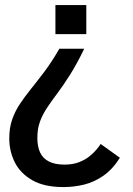

<svg xmlns="http://www.w3.org/2000/svg" viewBox="-20 -572 533 768"><path d="M217.3 -377H316.9Q287.6 -316.4 260.3 -273.2Q232.9 -230 209 -198.2Q185.1 -166.5 167.2 -139.4Q149.4 -112.3 139.4 -84.2Q129.4 -56.2 129.4 -20Q129.4 13.7 140.1 37.4Q150.9 61 175 73.7Q199.2 86.4 238.3 86.4Q271 86.4 295.7 76.9Q320.3 67.4 337.6 53.5Q355 39.6 366.2 25.9Q377.4 12.2 382.8 3.9L459.5 59.1Q430.7 105 394 130.6Q357.4 156.2 316.7 166.3Q275.9 176.3 233.9 176.3Q156.2 176.3 108.4 148.4Q60.5 120.6 38.8 76.4Q17.1 32.2 17.1 -17.6Q17.1 -60.1 28.3 -93Q39.6 -126 59.3 -155.8Q79.1 -185.5 104.5 -217Q129.9 -248.5 158.9 -287.1Q188 -325.7 217.3 -377ZM325.2 -551.8V-435.5H201.7V-551.8Z"/></svg>

Font: Pontano Sans
Style: Bold
Weight: 700
Designer: Vernon Adams
Foundry: Vernon Adams
Version: Version 2.001